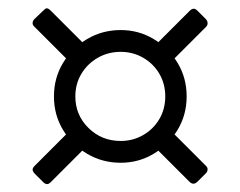

<svg xmlns="http://www.w3.org/2000/svg" viewBox="-20 -520 593 474"><path d="M278 -118.2Q232.5 -118.2 195.1 -140.4Q157.8 -162.5 135.5 -199.4Q113.2 -236.4 113.2 -281.9Q113.2 -327.5 135.5 -364.5Q157.8 -401.5 195.1 -423.6Q232.5 -445.8 278 -445.8Q322.5 -445.8 359.4 -423.6Q396.2 -401.5 418.5 -364.6Q440.8 -327.6 440.8 -282.1Q440.8 -236.5 418.5 -199.5Q396.2 -162.5 359.4 -140.4Q322.5 -118.2 278 -118.2ZM96.5 -65.5Q91.5 -65.5 86.5 -70.5L65.5 -91.5Q60.5 -97 60.5 -101.5Q60.5 -105.5 65.5 -110.5L165.5 -210.5L205.5 -170.5L105.5 -70.5Q100.5 -65.5 96.5 -65.5ZM278.1 -172Q308.2 -172 333.5 -186.6Q358.8 -201.2 373.4 -226.1Q388 -251 388 -282Q388 -313 373.4 -337.9Q358.8 -362.8 333.5 -377.4Q308.2 -392 278.1 -392Q246.9 -392 221.5 -377.4Q196 -362.8 181 -337.9Q166 -313 166 -282Q166 -236 198.5 -204Q231 -172 278.1 -172ZM457.5 -66.5Q452.5 -66.5 447.5 -71.5L348.5 -170.5L388.5 -210.5L488.5 -110.5Q492.5 -106.5 492.5 -102.5Q492.5 -96.5 488.5 -92.5L467.5 -71.5Q462.5 -66.5 457.5 -66.5ZM165.5 -353.5 64.5 -454.5Q60.5 -458.5 60.5 -462.5Q60.5 -468 64.5 -472.5L86.5 -493.5Q92.2 -499.5 95.5 -499.5Q99.5 -499.5 105.5 -493.5L205.5 -393.5ZM388.5 -353.5 349.5 -394.5 448.5 -493.5Q453.5 -498.5 458.5 -498.5Q462.5 -498.5 467.5 -493.5L488.5 -472.5Q492.5 -468.2 492.5 -462.4Q492.5 -457.5 488.5 -453.5Z"/></svg>

Font: Young Serif Light
Style: Regular
Weight: 300
Designer: Bastien Sozeau
Foundry: NBR — Bastien Sozeau
Version: Version 5.001